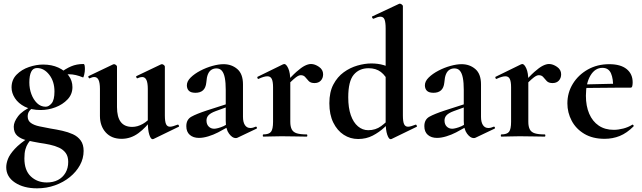

<svg xmlns="http://www.w3.org/2000/svg" viewBox="-20 -745 3500 1047"><path d="M182 282Q109 282 61.5 250.5Q14 219 14 167Q14 146 23.5 121.5Q33 97 60.5 67Q88 37 142 2L152 13Q142 23 133 36.5Q124 50 118.5 69.5Q113 89 113 119Q113 184 148 217Q183 250 235 250Q270 250 296 236.5Q322 223 337 197.5Q352 172 352 138Q352 108 338.5 89.5Q325 71 302.5 60.5Q280 50 252 44Q224 38 195 34Q160 28 127.5 20.5Q95 13 75 -4Q55 -21 55 -54Q55 -80 78.5 -111Q102 -142 158 -167L167 -161Q148 -151 139.5 -139Q131 -127 131 -110Q131 -87 148.5 -74.5Q166 -62 195 -56Q224 -50 256 -44Q288 -39 319.5 -32Q351 -25 377.5 -13Q404 -1 420 21Q436 43 436 78Q436 119 416 155.5Q396 192 361 220.5Q326 249 280 265.5Q234 282 182 282ZM202 -145Q151 -145 115.5 -163Q80 -181 61.5 -209.5Q43 -238 43 -268Q43 -310 70.5 -338Q98 -366 138 -379.5Q178 -393 215 -393Q262 -393 298 -376.5Q334 -360 354.5 -332.5Q375 -305 375 -270Q375 -231 348.5 -203Q322 -175 282.5 -160Q243 -145 202 -145ZM229 -163Q246 -163 261.5 -181.5Q277 -200 277 -246Q277 -301 248.5 -337.5Q220 -374 182 -374Q160 -374 150 -353.5Q140 -333 140 -295Q140 -262 151 -232Q162 -202 182 -182.5Q202 -163 229 -163ZM303 -313 305 -345Q337 -370 367.5 -383Q398 -396 435 -396Q440 -396 441.5 -388Q443 -380 443 -368Q443 -354 439 -337Q435 -320 432 -323Q413 -331 394 -335.5Q375 -340 357 -340Q346 -340 334 -338.5Q322 -337 309 -332Z M643 12Q588 12 556.5 -23Q525 -58 525 -113V-260Q525 -293 517.5 -309Q510 -325 494 -325Q483 -325 469 -318Q465 -317 462.5 -323Q460 -329 463 -330L597 -394Q600 -395 602 -395Q607 -395 612.5 -390.5Q618 -386 618 -382V-161Q618 -107 638.5 -80Q659 -53 701 -53Q730 -53 759 -69.5Q788 -86 805 -111L811 -99Q777 -50 735 -19Q693 12 643 12ZM879 -382V-116Q879 -82 885.5 -68Q892 -54 907 -54Q914 -54 924.5 -57Q935 -60 948 -65Q952 -67 955 -61.5Q958 -56 955 -54L817 13Q815 14 812 14Q802 14 794 -11Q786 -36 786 -82V-260Q786 -293 778.5 -309Q771 -325 755 -325Q744 -325 729 -318Q726 -317 723.5 -323Q721 -329 724 -330L858 -394Q860 -395 863 -395Q868 -395 873.5 -390.5Q879 -386 879 -382Z M1275 6Q1271 8 1265 8Q1247 8 1229 -16Q1211 -40 1211 -85V-255Q1211 -294 1206 -320Q1201 -346 1190 -359Q1179 -372 1160 -372Q1145 -372 1133 -364.5Q1121 -357 1114 -340.5Q1107 -324 1105 -295Q1102 -266 1087 -252.5Q1072 -239 1046 -239Q1021 -239 1010 -250Q999 -261 999 -280Q999 -302 1020 -322.5Q1041 -343 1072.5 -359.5Q1104 -376 1138 -385.5Q1172 -395 1199 -395Q1243 -395 1274 -368.5Q1305 -342 1305 -285V-108Q1305 -79 1315.5 -63Q1326 -47 1345 -47Q1359 -47 1374 -54Q1378 -56 1380.5 -50.5Q1383 -45 1378 -43ZM1065 7Q1034 7 1015 -9.5Q996 -26 996 -57Q996 -93 1023.5 -108.5Q1051 -124 1109 -143L1221 -179L1225 -164L1156 -139Q1129 -129 1117.5 -117Q1106 -105 1106 -88Q1106 -67 1118 -55Q1130 -43 1148 -43Q1156 -43 1169.5 -46.5Q1183 -50 1199 -57L1254 -87L1255 -70L1169 -23Q1144 -10 1116 -1.5Q1088 7 1065 7Z M1538 -271 1530 -284Q1569 -329 1596 -353Q1623 -377 1642 -386.5Q1661 -396 1676 -396Q1697 -396 1719.5 -380.5Q1742 -365 1742 -340Q1742 -319 1729.5 -305.5Q1717 -292 1695 -292Q1674 -292 1663.5 -303Q1653 -314 1644.5 -324.5Q1636 -335 1620 -335Q1613 -335 1604.5 -330.5Q1596 -326 1580.5 -312.5Q1565 -299 1538 -271ZM1416 0Q1413 0 1413 -6Q1413 -12 1416 -12Q1447 -12 1458 -26.5Q1469 -41 1469 -81V-269Q1469 -300 1462 -314.5Q1455 -329 1438 -329Q1429 -329 1417 -325.5Q1405 -322 1390 -315Q1386 -313 1384 -319Q1382 -325 1384 -326L1523 -394Q1529 -396 1530 -396Q1541 -396 1552 -372Q1563 -348 1563 -303V-81Q1563 -55 1571 -39.5Q1579 -24 1598.5 -18Q1618 -12 1652 -12Q1656 -12 1656 -6Q1656 0 1652 0Q1625 0 1590.5 -1Q1556 -2 1516 -2Q1488 -2 1462 -1Q1436 0 1416 0Z M1933 13Q1890 13 1854.5 -10Q1819 -33 1797.5 -76.5Q1776 -120 1776 -182Q1776 -243 1798 -284.5Q1820 -326 1854.5 -351Q1889 -376 1929 -387.5Q1969 -399 2005 -399Q2041 -399 2072 -390Q2103 -381 2128 -368L2105 -287Q2084 -332 2057 -352.5Q2030 -373 1990 -373Q1939 -373 1909 -337.5Q1879 -302 1879 -214Q1879 -157 1893 -117Q1907 -77 1932 -56Q1957 -35 1988 -35Q2028 -35 2058 -57Q2088 -79 2116 -110L2126 -101Q2105 -77 2076.5 -50.5Q2048 -24 2012.5 -5.5Q1977 13 1933 13ZM2177 -712V-116Q2177 -82 2183.5 -68Q2190 -54 2205 -54Q2212 -54 2222.5 -57Q2233 -60 2246 -65Q2249 -67 2252 -61.5Q2255 -56 2253 -54L2115 13Q2112 14 2110 14Q2100 14 2091.5 -11Q2083 -36 2083 -82V-589Q2083 -623 2077 -638.5Q2071 -654 2054 -654Q2047 -654 2037.5 -651Q2028 -648 2017 -643Q2013 -642 2010 -648Q2007 -654 2009 -655L2156 -724Q2158 -725 2160 -725Q2165 -725 2171 -720.5Q2177 -716 2177 -712Z M2573 6Q2569 8 2563 8Q2545 8 2527 -16Q2509 -40 2509 -85V-255Q2509 -294 2504 -320Q2499 -346 2488 -359Q2477 -372 2458 -372Q2443 -372 2431 -364.5Q2419 -357 2412 -340.5Q2405 -324 2403 -295Q2400 -266 2385 -252.5Q2370 -239 2344 -239Q2319 -239 2308 -250Q2297 -261 2297 -280Q2297 -302 2318 -322.5Q2339 -343 2370.5 -359.5Q2402 -376 2436 -385.5Q2470 -395 2497 -395Q2541 -395 2572 -368.5Q2603 -342 2603 -285V-108Q2603 -79 2613.5 -63Q2624 -47 2643 -47Q2657 -47 2672 -54Q2676 -56 2678.5 -50.5Q2681 -45 2676 -43ZM2363 7Q2332 7 2313 -9.5Q2294 -26 2294 -57Q2294 -93 2321.5 -108.5Q2349 -124 2407 -143L2519 -179L2523 -164L2454 -139Q2427 -129 2415.5 -117Q2404 -105 2404 -88Q2404 -67 2416 -55Q2428 -43 2446 -43Q2454 -43 2467.5 -46.5Q2481 -50 2497 -57L2552 -87L2553 -70L2467 -23Q2442 -10 2414 -1.5Q2386 7 2363 7Z M2836 -271 2828 -284Q2867 -329 2894 -353Q2921 -377 2940 -386.5Q2959 -396 2974 -396Q2995 -396 3017.5 -380.5Q3040 -365 3040 -340Q3040 -319 3027.5 -305.5Q3015 -292 2993 -292Q2972 -292 2961.5 -303Q2951 -314 2942.5 -324.5Q2934 -335 2918 -335Q2911 -335 2902.5 -330.5Q2894 -326 2878.5 -312.5Q2863 -299 2836 -271ZM2714 0Q2711 0 2711 -6Q2711 -12 2714 -12Q2745 -12 2756 -26.5Q2767 -41 2767 -81V-269Q2767 -300 2760 -314.5Q2753 -329 2736 -329Q2727 -329 2715 -325.5Q2703 -322 2688 -315Q2684 -313 2682 -319Q2680 -325 2682 -326L2821 -394Q2827 -396 2828 -396Q2839 -396 2850 -372Q2861 -348 2861 -303V-81Q2861 -55 2869 -39.5Q2877 -24 2896.5 -18Q2916 -12 2950 -12Q2954 -12 2954 -6Q2954 0 2950 0Q2923 0 2888.5 -1Q2854 -2 2814 -2Q2786 -2 2760 -1Q2734 0 2714 0Z M3277 12Q3212 12 3166.5 -15Q3121 -42 3097.5 -86.5Q3074 -131 3074 -181Q3074 -240 3104 -288.5Q3134 -337 3185.5 -366Q3237 -395 3302 -395Q3364 -395 3397 -368.5Q3430 -342 3430 -296Q3430 -285 3428 -276Q3426 -267 3419 -267H3323Q3325 -314 3312 -344.5Q3299 -375 3265 -375Q3225 -375 3200 -333.5Q3175 -292 3175 -223Q3175 -167 3193 -125Q3211 -83 3245 -60Q3279 -37 3327 -37Q3351 -37 3378.5 -44Q3406 -51 3428 -65Q3430 -67 3433.5 -63Q3437 -59 3435 -56Q3398 -19 3359.5 -3.5Q3321 12 3277 12ZM3140 -265 3139 -284 3358 -289V-267Z"/></svg>

Font: Cormorant Light
Style: Bold
Weight: 700
Version: Version 4.000